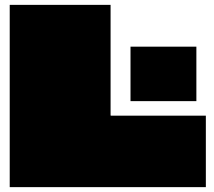

<svg xmlns="http://www.w3.org/2000/svg" viewBox="-20 -770 879 790"><path d="M517 -354V-578H788V-354ZM435 -296Q435 -295 435.5 -294.5Q436 -294 437 -294H827V0H20Q20 -62 20 -124Q20 -186 20 -248.5Q20 -311 20 -373Q20 -435 20 -497Q20 -560 20 -623.5Q20 -687 20 -750H435Q435 -693 435 -636.5Q435 -580 435 -523Q435 -466 435 -409.5Q435 -353 435 -296Z"/></svg>

Font: Climate Crisis
Style: Regular
Weight: 400
Version: Version 1.003